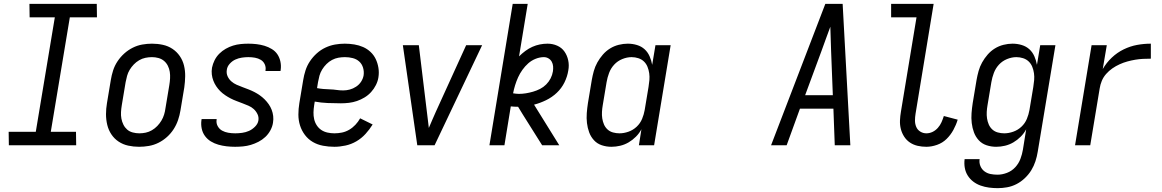

<svg xmlns="http://www.w3.org/2000/svg" viewBox="-20 -755 6040 998"><path d="M26 0 25 -70H166L265 -665H134L133 -735H483L484 -665H343L244 -70H375L376 0Z M703 8Q674 8 646.5 2Q619 -4 596.5 -19Q574 -34 559 -56.5Q544 -79 537.5 -106Q531 -133 531 -161.5Q531 -190 536 -219L556 -339Q560 -364 568 -389Q576 -414 591 -436.5Q606 -459 626 -477Q646 -495 670 -507Q694 -519 719.5 -523.5Q745 -528 770 -528Q799 -528 826.5 -522Q854 -516 876.5 -501Q899 -486 914.5 -463.5Q930 -441 936.5 -414Q943 -387 942.5 -358.5Q942 -330 938 -301L918 -181Q914 -156 905.5 -131Q897 -106 882.5 -83.5Q868 -61 848 -43Q828 -25 804 -13Q780 -1 754 3.5Q728 8 703 8ZM704 -62Q721 -62 737.5 -65.5Q754 -69 769.5 -78Q785 -87 797.5 -100Q810 -113 819 -128Q828 -143 833 -159.5Q838 -176 840 -192L860 -312Q863 -330 864 -347.5Q865 -365 862.5 -381.5Q860 -398 852.5 -413Q845 -428 832.5 -438.5Q820 -449 803.5 -453.5Q787 -458 770 -458Q753 -458 736 -454.5Q719 -451 703.5 -442Q688 -433 675.5 -420Q663 -407 654 -392Q645 -377 640.5 -360.5Q636 -344 633 -328L613 -208Q610 -190 609 -172.5Q608 -155 611 -138.5Q614 -122 621.5 -107Q629 -92 641 -81.5Q653 -71 670 -66.5Q687 -62 704 -62Z M1202 8Q1180 8 1158 5.5Q1136 3 1115 -3Q1094 -9 1076 -20Q1058 -31 1045.5 -48Q1033 -65 1028.5 -86.5Q1024 -108 1027 -130L1028 -136H1106V-133Q1103 -115 1111.5 -99.5Q1120 -84 1134.5 -76Q1149 -68 1166.5 -65Q1184 -62 1203 -62Q1220 -62 1238.5 -64.5Q1257 -67 1274 -74.5Q1291 -82 1305.5 -96.5Q1320 -111 1323 -128Q1326 -146 1318.5 -161.5Q1311 -177 1299 -188Q1287 -199 1271.5 -205.5Q1256 -212 1240.5 -218Q1225 -224 1209 -230Q1193 -236 1178.5 -243.5Q1164 -251 1150 -260.5Q1136 -270 1124.5 -281.5Q1113 -293 1104 -306.5Q1095 -320 1089 -335.5Q1083 -351 1081 -368Q1079 -385 1082 -403Q1086 -423 1095.5 -442Q1105 -461 1120 -476Q1135 -491 1153.5 -501.5Q1172 -512 1191.5 -518Q1211 -524 1231 -526Q1251 -528 1271 -528Q1293 -528 1314 -525.5Q1335 -523 1355 -517Q1375 -511 1393 -500Q1411 -489 1422 -472.5Q1433 -456 1437.5 -435Q1442 -414 1439 -392L1438 -386H1360V-389Q1363 -406 1356 -421Q1349 -436 1335.5 -444Q1322 -452 1305.5 -455Q1289 -458 1271 -458Q1255 -458 1237.5 -455.5Q1220 -453 1203.5 -445.5Q1187 -438 1174 -423.5Q1161 -409 1159 -392Q1156 -374 1163 -358.5Q1170 -343 1182.5 -332Q1195 -321 1210 -314.5Q1225 -308 1241 -302Q1257 -296 1272.5 -290Q1288 -284 1302.5 -276.5Q1317 -269 1330.5 -259.5Q1344 -250 1355.5 -238.5Q1367 -227 1376.5 -213.5Q1386 -200 1392 -184.5Q1398 -169 1400 -152Q1402 -135 1399 -117Q1396 -97 1385.5 -77.5Q1375 -58 1359 -43Q1343 -28 1323.5 -18Q1304 -8 1284 -2Q1264 4 1243 6Q1222 8 1202 8Z M1718 8Q1688 8 1659 2.5Q1630 -3 1606 -17Q1582 -31 1565 -53.5Q1548 -76 1539.5 -103Q1531 -130 1531 -159.5Q1531 -189 1536 -219L1556 -339Q1560 -364 1568 -389Q1576 -414 1591 -436.5Q1606 -459 1626.5 -477.5Q1647 -496 1671.5 -507.5Q1696 -519 1721.5 -523.5Q1747 -528 1772 -528Q1797 -528 1821.5 -524Q1846 -520 1867.5 -510.5Q1889 -501 1906 -485Q1923 -469 1933 -448Q1943 -427 1947 -402.5Q1951 -378 1947 -353Q1944 -333 1934 -313Q1924 -293 1909 -276.5Q1894 -260 1875 -248.5Q1856 -237 1835.5 -230Q1815 -223 1794 -220.5Q1773 -218 1752 -218Q1718 -218 1683 -219.5Q1648 -221 1616 -227L1613 -208Q1610 -189 1609.5 -171Q1609 -153 1613 -135.5Q1617 -118 1626.5 -103.5Q1636 -89 1650 -79.5Q1664 -70 1682 -66Q1700 -62 1718 -62Q1738 -62 1757.5 -66Q1777 -70 1795 -80.5Q1813 -91 1827.5 -106.5Q1842 -122 1852 -140L1917 -108Q1901 -82 1880 -59Q1859 -36 1832.5 -20.5Q1806 -5 1776 1.5Q1746 8 1718 8ZM1764 -285Q1781 -285 1798 -289.5Q1815 -294 1831 -304.5Q1847 -315 1857 -330.5Q1867 -346 1870 -363Q1873 -384 1867 -403.5Q1861 -423 1847 -435.5Q1833 -448 1813.5 -453Q1794 -458 1773 -458Q1756 -458 1739 -455Q1722 -452 1706 -443.5Q1690 -435 1677 -422Q1664 -409 1654.5 -393.5Q1645 -378 1640.5 -361.5Q1636 -345 1633 -328L1628 -297Q1643 -294 1660.5 -292.5Q1678 -291 1695.5 -290.5Q1713 -290 1729.5 -287.5Q1746 -285 1764 -285Z M2149 0 2074 -520H2157L2199 -173Q2202 -153 2204 -132Q2206 -111 2209 -90Q2218 -111 2227 -132Q2236 -153 2245 -173L2403 -520H2486L2239 0Z M2524 0 2645 -735H2723L2678 -462Q2693 -477 2710.5 -490Q2728 -503 2747 -511.5Q2766 -520 2786 -524Q2806 -528 2826 -528Q2853 -528 2876.5 -517.5Q2900 -507 2914 -487Q2928 -467 2933.5 -441.5Q2939 -416 2934 -389Q2929 -357 2914 -326.5Q2899 -296 2874 -272.5Q2849 -249 2818 -234Q2787 -219 2756 -211L2887 0H2798L2698 -159L2673 -200H2672Q2663 -200 2653.5 -200.5Q2644 -201 2635 -202L2602 0ZM2677 -267Q2695 -267 2713.5 -270Q2732 -273 2751 -278.5Q2770 -284 2787.5 -293Q2805 -302 2819 -316Q2833 -330 2842 -347.5Q2851 -365 2854 -384Q2856 -397 2855 -410Q2854 -423 2848 -434Q2842 -445 2831 -451.5Q2820 -458 2807 -458Q2786 -458 2764.5 -449.5Q2743 -441 2726 -426Q2709 -411 2695.5 -392Q2682 -373 2673 -353Q2664 -333 2657.5 -312Q2651 -291 2647 -270Q2654 -269 2661.5 -268Q2669 -267 2677 -267Z M3158 8Q3132 8 3108 0Q3084 -8 3067.5 -26Q3051 -44 3042.5 -67Q3034 -90 3031 -115.5Q3028 -141 3030 -167Q3032 -193 3036 -219L3056 -339Q3060 -362 3066.5 -385.5Q3073 -409 3085 -430.5Q3097 -452 3113.5 -471Q3130 -490 3151 -503Q3172 -516 3196 -522Q3220 -528 3243 -528Q3268 -528 3291 -521Q3314 -514 3330.5 -499Q3347 -484 3356.5 -462.5Q3366 -441 3370 -418L3387 -520H3466L3380 0H3301L3314 -83Q3303 -62 3285.5 -44.5Q3268 -27 3247.5 -15Q3227 -3 3204 2.5Q3181 8 3158 8ZM3200 -62Q3223 -62 3247 -70.5Q3271 -79 3289.5 -96.5Q3308 -114 3317.5 -137Q3327 -160 3331 -183L3351 -303Q3354 -321 3355.5 -339Q3357 -357 3354.5 -374.5Q3352 -392 3345.5 -408Q3339 -424 3327 -435.5Q3315 -447 3298 -452.5Q3281 -458 3263 -458Q3239 -458 3214.5 -448Q3190 -438 3172.5 -419Q3155 -400 3146 -376Q3137 -352 3133 -328L3113 -208Q3110 -191 3109 -173.5Q3108 -156 3110.5 -139.5Q3113 -123 3119.5 -108Q3126 -93 3138 -82Q3150 -71 3166.5 -66.5Q3183 -62 3200 -62Z M3988 0 4270 -735H4360L4400 0H4319L4312 -190H4138L4069 0ZM4309 -260 4300 -490Q4299 -522 4298 -553.5Q4297 -585 4296 -616Q4285 -585 4273 -553.5Q4261 -522 4250 -490L4165 -260Z M4795 8Q4772 8 4750 3Q4728 -2 4710 -14Q4692 -26 4680 -44.5Q4668 -63 4662.5 -84.5Q4657 -106 4658 -129Q4659 -152 4663 -175L4744 -665H4612V-735H4833L4739 -164Q4736 -146 4736 -128.5Q4736 -111 4742.5 -95.5Q4749 -80 4763.5 -71Q4778 -62 4795 -62Q4812 -62 4827.5 -69.5Q4843 -77 4855 -90.5Q4867 -104 4874 -120Q4881 -136 4886 -152L4958 -133Q4950 -106 4935.5 -79.5Q4921 -53 4900 -32.5Q4879 -12 4850.5 -2Q4822 8 4795 8Z M5166 223Q5143 223 5120.5 220Q5098 217 5077 209.5Q5056 202 5039 189Q5022 176 5010.5 158Q4999 140 4995 118Q4991 96 4994 72H5072Q5069 91 5076 108Q5083 125 5097 135.5Q5111 146 5128.5 149.5Q5146 153 5165 153Q5189 153 5214 143.5Q5239 134 5257 114.5Q5275 95 5284 71Q5293 47 5297 23L5314 -83Q5303 -62 5285.5 -44.5Q5268 -27 5247.5 -15Q5227 -3 5204 2.5Q5181 8 5158 8Q5132 8 5108 0Q5084 -8 5067.5 -26Q5051 -44 5042.5 -67Q5034 -90 5031 -115.5Q5028 -141 5030 -167Q5032 -193 5036 -219L5056 -339Q5060 -362 5066.5 -385.5Q5073 -409 5085 -430.5Q5097 -452 5113.5 -471Q5130 -490 5151 -503Q5172 -516 5196 -522Q5220 -528 5243 -528Q5268 -528 5291 -521Q5314 -514 5330.5 -499Q5347 -484 5356.5 -462.5Q5366 -441 5370 -418L5387 -520H5466L5374 34Q5370 59 5362 83.5Q5354 108 5340.5 130Q5327 152 5307 171Q5287 190 5263.5 202Q5240 214 5215 218.5Q5190 223 5166 223ZM5200 -62Q5223 -62 5247 -70.5Q5271 -79 5289.5 -96.5Q5308 -114 5317.5 -137Q5327 -160 5331 -183L5351 -303Q5354 -321 5355.5 -339Q5357 -357 5354.5 -374.5Q5352 -392 5345.5 -408Q5339 -424 5327 -435.5Q5315 -447 5298 -452.5Q5281 -458 5263 -458Q5239 -458 5214.5 -448Q5190 -438 5172.5 -419Q5155 -400 5146 -376Q5137 -352 5133 -328L5113 -208Q5110 -191 5109 -173.5Q5108 -156 5110.5 -139.5Q5113 -123 5119.5 -108Q5126 -93 5138 -82Q5150 -71 5166.5 -66.5Q5183 -62 5200 -62Z M5568 0 5654 -520H5733L5712 -396Q5731 -429 5759 -455.5Q5787 -482 5821 -498.5Q5855 -515 5890.5 -521.5Q5926 -528 5962 -528V-450Q5941 -450 5921 -449Q5901 -448 5880.5 -444.5Q5860 -441 5840 -435.5Q5820 -430 5800 -421Q5780 -412 5762 -399.5Q5744 -387 5729.5 -370.5Q5715 -354 5707 -334.5Q5699 -315 5696 -295L5647 0Z"/></svg>

Font: Iosevka Algr
Style: Italic
Weight: 400
Italic angle: -9°
Monospace: yes
Designer: Belleve Invis
Foundry: Belleve Invis
Version: Version 26.0.2; ttfautohint (v1.8.3)